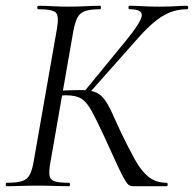

<svg xmlns="http://www.w3.org/2000/svg" viewBox="-26 -645 672 665"><path d="M435.2 0Q427.4 0 421.3 -3.5Q415.2 -7 406.1 -22.2Q397 -37.4 380.6 -72.5Q364.2 -107.6 335.4 -171.4Q308.2 -230.4 291.1 -261.3Q274 -292.2 255.2 -303.6Q236.4 -315 202.4 -315Q192.8 -315 182.6 -314Q172.4 -313 161.4 -312L163 -330Q220.2 -333 250.4 -333Q281.2 -333 299.6 -327.4Q318 -321.8 331.6 -305.9Q345.2 -290 358.7 -261.3Q372.2 -232.6 393.4 -185.6Q420.4 -130 441.9 -91.2Q463.4 -52.4 488.7 -32.3Q514 -12.2 550 -12Q554.8 -12 554.8 -6Q554.8 0 550 0ZM-2.2 0Q-6 0 -6 -6Q-6 -12 -2.2 -12Q31.8 -12 49.9 -17.6Q68 -23.2 76.5 -38.8Q85 -54.4 90 -82.4L171.2 -545.4Q179 -588.6 167.8 -600.8Q156.6 -613 107 -613Q103.2 -613 103.2 -619Q103.2 -625 107 -625Q129.2 -625 155.7 -623.5Q182.2 -622 211.8 -622Q245 -622 272.7 -623.5Q300.4 -625 320.4 -625Q323.6 -625 323.6 -619Q323.6 -613 320.4 -613Q287.2 -613 269.1 -606.8Q251 -600.6 242.6 -584.6Q234.2 -568.6 228.4 -539.6L148 -79.4Q143.2 -50.6 145.6 -36.2Q148 -21.8 163.6 -16.9Q179.2 -12 212.4 -12Q216.4 -12 216.4 -6Q216.4 0 212.4 0Q189.6 0 162.5 -1Q135.4 -2 104.2 -2Q73.6 -2 46 -1Q18.4 0 -2.2 0ZM278.2 -317 264.2 -326 409.4 -503.2Q462 -567.4 465 -590.2Q468 -613 422.8 -613Q419 -613 419 -619Q419 -625 422.8 -625Q445.6 -625 468.3 -623.5Q491 -622 525.8 -622Q562.2 -622 582.8 -623.5Q603.4 -625 621.2 -625Q625.8 -625 625.8 -619Q625.8 -613 621.2 -613Q588.8 -613 560.4 -601.2Q532 -589.4 503 -564.2Q474 -539 439.6 -498.8Z"/></svg>

Font: Cormorant Infant Light
Style: Italic
Weight: 300
Italic angle: -10°
Designer: Christian Thalmann (Catharsis Fonts)
Foundry: Catharsis Fonts
Version: Version 4.001